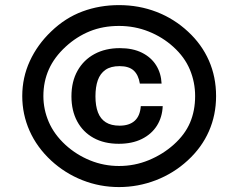

<svg xmlns="http://www.w3.org/2000/svg" viewBox="-20 -736 952 767"><path d="M455.4 11.3Q378.9 11.3 309.2 -16.2Q239.5 -43.7 184.1 -94.8Q127.3 -147.6 98.1 -213.5Q68.9 -279.4 68.9 -352.2Q68.9 -426.4 99.2 -492.2Q129.6 -558.1 184.4 -610.3Q241.3 -665.1 309.6 -690.3Q377.8 -715.6 455.4 -715.6Q535.2 -715.6 605.5 -688.4Q675.8 -661.2 731.2 -609.6Q785.9 -559.1 814.6 -493.9Q843.2 -428.8 843.2 -352.2Q843.2 -276.7 814.5 -211.6Q785.9 -146.5 729.8 -95Q673.9 -43.6 602.8 -16.1Q531.6 11.3 455.4 11.3ZM454.5 -161.6Q396.1 -161.6 353.7 -185.1Q311.4 -208.5 288.4 -251.2Q265.4 -293.9 265.4 -350.9Q265.4 -410.3 289.7 -453.4Q313.9 -496.6 357.5 -520.2Q401.1 -543.7 458.7 -543.7Q510.5 -543.7 547.1 -525.4Q583.8 -507.1 603.8 -475.1Q623.7 -443.2 625.5 -402.1H538.7Q533.1 -436.8 514 -454.3Q494.9 -471.8 457.7 -471.8Q422.6 -471.8 401.4 -457.1Q380.2 -442.3 370.7 -415.4Q361.3 -388.5 361.3 -351.2Q361.3 -313.2 371.3 -287.1Q381.3 -260.9 402.6 -247.5Q423.9 -234 457.7 -234Q496.4 -234 518 -253.4Q539.6 -272.7 542.4 -311.9H630Q628.2 -267.8 606.8 -233.9Q585.3 -200 546.6 -180.8Q508 -161.6 454.5 -161.6ZM455.4 -72.9Q517.7 -72.9 574.1 -96.1Q630.4 -119.3 674.1 -158.4Q718.7 -198.2 739.1 -245.9Q759.5 -293.7 759.5 -352.2Q759.5 -407.4 738.6 -457.7Q717.6 -508 672.5 -548.8Q629.3 -588 573.6 -610.2Q517.8 -632.4 455.4 -632.4Q391.5 -632.4 338.8 -611.1Q286.2 -589.7 242.5 -549.6Q196.9 -507.7 175.1 -458.8Q153.3 -409.8 153.3 -352.2Q153.3 -299 174.7 -249.1Q196.1 -199.2 241.4 -157.4Q285.1 -117.5 340.1 -95.2Q395.1 -72.9 455.4 -72.9Z"/></svg>

Font: Russolo 10pt ExtraLight
Style: Regular
Weight: 200
Designer: Micah Stupak-Hahn
Version: Version 1.000